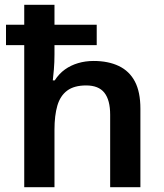

<svg xmlns="http://www.w3.org/2000/svg" viewBox="-20 -780 682 800"><path d="M207 -760V-677H383V-592H207V-553Q207 -521 204.5 -490.5Q202 -460 200 -445H208Q226 -473 250.5 -490.5Q275 -508 305.5 -517Q336 -526 370 -526Q431 -526 475 -505Q519 -484 542 -440.5Q565 -397 565 -327V0H439V-302Q439 -363 415 -393.5Q391 -424 339 -424Q289 -424 260 -402.5Q231 -381 219 -340Q207 -299 207 -239V0H81V-592H5V-677H81V-760Z"/></svg>

Font: Noto Sans Hebrew SemiBold
Style: Regular
Weight: 600
Designer: Monotype Design Team
Foundry: Monotype Imaging Inc.
Version: Version 2.003